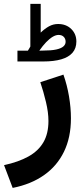

<svg xmlns="http://www.w3.org/2000/svg" viewBox="-41 -687 421 973"><path d="M177.7 -430.7 158.2 -430.2Q175.7 -455.3 192.6 -473Q209.6 -490.7 225.6 -500.3Q241.7 -510 255.9 -510Q272.5 -510 282 -500.3Q291.5 -490.7 291.5 -475.1Q291.5 -461.7 280.2 -451.7Q268.8 -441.6 243.7 -436.1Q218.6 -430.7 177.7 -430.7ZM100.3 -430.2H47.4V-375.5H178.2Q231.9 -375.5 269.3 -386.3Q306.6 -397.1 326.3 -419.6Q346 -442.2 346 -476.6Q346 -514.8 320.1 -540.1Q294.2 -565.4 253.4 -565.4Q228.9 -565.4 207.3 -553.6Q185.7 -541.7 165.3 -521.8V-667.5H112.8V-451.2Q110.3 -446.3 106.9 -441Q103.6 -435.7 100.3 -430.2ZM23.2 265.3Q115.9 247 182 200.6Q248.1 154.2 283.3 81.7Q318.5 9.2 318.5 -87.3Q318.5 -141 308.7 -198.8Q298.9 -256.5 280.4 -308.9L163.3 -270.4Q179.4 -222.8 191.9 -170.1Q204.5 -117.4 204.5 -73.8Q204.5 -9.5 178.7 34.5Q152.9 78.5 102.8 106.2Q52.6 134 -20.5 149.9Z"/></svg>

Font: Vazirmatn
Style: Regular
Weight: 400
Designer: Saber Rastikerdar
Foundry: Saber Rastikerdar
Version: Version 33.003;September 2, 2022;FontCreator 14.0.0.2862 64-